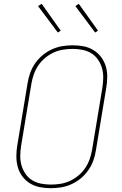

<svg xmlns="http://www.w3.org/2000/svg" viewBox="-20 -981 640 1009"><path d="M247 8Q217 8 189 2.5Q161 -3 137.5 -17.5Q114 -32 97.5 -54Q81 -76 73.5 -103Q66 -130 66 -159.5Q66 -189 71 -218L125 -544Q129 -571 138.5 -597.5Q148 -624 164.5 -648Q181 -672 204 -691Q227 -710 253.5 -722Q280 -734 307.5 -738.5Q335 -743 362 -743Q392 -743 420 -737.5Q448 -732 471.5 -717.5Q495 -703 511.5 -681Q528 -659 536 -632Q544 -605 543.5 -575.5Q543 -546 538 -517L484 -191Q480 -164 470.5 -137.5Q461 -111 444.5 -87Q428 -63 405 -44Q382 -25 355.5 -13Q329 -1 301.5 3.5Q274 8 247 8ZM247 -11Q272 -11 297.5 -15Q323 -19 347 -30Q371 -41 392 -58.5Q413 -76 428 -98.5Q443 -121 451.5 -145.5Q460 -170 464 -194L518 -520Q522 -546 522.5 -572.5Q523 -599 516 -623Q509 -647 495 -667.5Q481 -688 460 -701Q439 -714 413.5 -719Q388 -724 362 -724Q337 -724 311.5 -720Q286 -716 262 -705Q238 -694 217 -676.5Q196 -659 181 -636.5Q166 -614 157.5 -589.5Q149 -565 145 -541L91 -215Q87 -189 86.5 -162.5Q86 -136 93 -112Q100 -88 114 -67.5Q128 -47 149 -34Q170 -21 195.5 -16Q221 -11 247 -11ZM480 -810 376 -949 394 -961 495 -820ZM284 -810 180 -949 199 -961 299 -820Z"/></svg>

Font: Iosevka SS04 Thin Extended
Style: Italic
Weight: 100
Width: 7
Italic angle: -9°
Monospace: yes
Designer: Belleve Invis
Foundry: Belleve Invis
Version: Version 19.0.0; ttfautohint (v1.8.4)